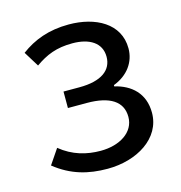

<svg xmlns="http://www.w3.org/2000/svg" viewBox="-90 -638 689 732"><g transform="rotate(-15 255.0 -272.0)"><path d="M247 13C363 13 465 -49 465 -150C465 -227 416 -269 352 -284V-289C410 -311 442 -357 442 -410C442 -509 350 -557 245 -557C166 -557 106 -534 55 -496L92 -436C136 -467 177 -484 240 -484C307 -484 353 -456 353 -401C353 -348 310 -315 223 -315H160V-250H235C325 -250 374 -219 374 -158C374 -97 314 -60 239 -60C184 -60 130 -74 81 -114L41 -55C105 -4 171 13 247 13Z"/></g></svg>

Font: Source Han Sans JP
Style: Regular
Weight: 400
Designer: Ryoko NISHIZUKA 西塚涼子 (kana, bopomofo & ideographs); Paul D. Hunt (Latin, Greek & Cyrillic); Sandoll Communications 산돌커뮤니
Foundry: Adobe
Version: Version 2.004;hotconv 1.0.118;makeotfexe 2.5.65603